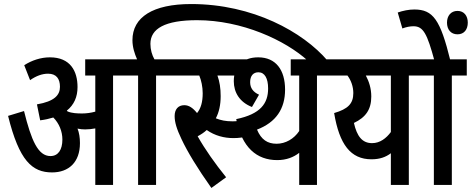

<svg xmlns="http://www.w3.org/2000/svg" viewBox="-20 -916 2337 951"><path d="M376 -207C376 -235 372 -259 364 -279C377 -276 390 -275 402 -275C419 -275 436 -277 452 -280V0H540V-542H614V-622H402V-542H452V-363C430 -357 408 -354 387 -354C363 -354 336 -355 315 -364C313 -365 312 -367 311 -368C347 -397 364 -436 364 -485C364 -563 329 -632 227 -632C182 -632 137 -617 100 -593L129 -519C159 -540 189 -551 218 -551C259 -551 277 -526 277 -486C277 -445 250 -414 163 -399L179 -320C203 -323 225 -328 244 -334C273 -305 289 -265 289 -225C289 -174 268 -143 230 -143C168 -143 135 -221 99 -366L20 -342C75 -120 139 -62 238 -62C320 -62 376 -112 376 -207Z M753 -542H827V-622H745C733 -643 725 -670 725 -699C725 -774 797 -816 956 -816C1178 -816 1393 -717 1505 -615H1603C1481 -758 1232 -896 927 -896C737 -896 636 -831 636 -717C636 -682 647 -649 659 -622H602V-542H664V0H753Z M1027 15 1100 -38C1045 -106 995 -177 959 -241C976 -250 991 -260 1004 -272C1044 -244 1090 -232 1136 -232C1162 -232 1187 -235 1208 -242L1200 -323C1174 -318 1152 -315 1132 -315C1098 -315 1074 -320 1049 -330C1065 -360 1073 -397 1073 -440C1073 -479 1068 -511 1057 -542H1208V-622H815V-542H967C977 -518 984 -486 984 -454C984 -411 975 -379 956 -356C936 -381 916 -395 893 -395C862 -395 845 -374 845 -341C845 -311 855 -277 879 -227C909 -163 959 -81 1027 15Z M1550 -542H1625V-622H1420V-542H1462V-267C1436 -228 1394 -204 1350 -204C1305 -204 1274 -224 1253 -274C1347 -310 1392 -377 1392 -472C1392 -570 1346 -632 1259 -632C1182 -632 1138 -587 1138 -514C1138 -458 1167 -410 1228 -386L1263 -447C1234 -460 1219 -480 1219 -509C1219 -541 1235 -558 1260 -558C1291 -558 1308 -528 1308 -478C1308 -404 1271 -351 1150 -326C1178 -185 1252 -123 1353 -123C1398 -123 1434 -137 1462 -159V0H1550Z M2079 -622H1613V-542H1701C1719 -518 1730 -487 1730 -455C1730 -402 1703 -376 1635 -356C1661 -200 1717 -127 1820 -127C1861 -127 1891 -138 1916 -157V0H2005V-542H2079ZM1733 -307C1792 -335 1819 -374 1819 -438C1819 -478 1808 -512 1792 -542H1916V-262C1893 -231 1862 -207 1823 -207C1774 -207 1748 -241 1733 -307Z M2218 -542H2292V-622H2067V-542H2129V0H2218Z M2132 -615H2211C2161 -819 2125 -869 2032 -869C2005 -869 1976 -863 1950 -854L1973 -775C1991 -782 2011 -786 2028 -786C2077 -786 2096 -748 2132 -615ZM2194 -804C2194 -770 2213 -746 2246 -746C2279 -746 2297 -770 2297 -804C2297 -837 2279 -862 2246 -862C2213 -862 2194 -837 2194 -804Z"/></svg>

Font: Noto Sans Devanagari ExtraCondensed Medium
Style: Regular
Weight: 500
Width: 2
Designer: Jelle Bosma - Monotype Design Team
Foundry: Monotype Imaging Inc.
Version: Version 2.004